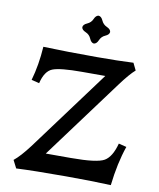

<svg xmlns="http://www.w3.org/2000/svg" viewBox="-99 -1002 897 1084"><g transform="rotate(10 350.0 -460.0)"><path d="M611.3 4.9Q496.6 0 353 0Q166.5 0 68.8 4.9L45.9 -40Q82 -68.8 131.8 -134.8L473.6 -596.7H339.4Q215.3 -596.7 172.6 -580.1Q129.9 -563.5 112.8 -491.7L67.9 -502.9Q93.8 -592.8 100.6 -698.2Q233.9 -693.4 408.7 -693.4Q531.7 -693.4 617.2 -697.8L637.2 -656.7Q605 -628.9 554.2 -560.1L218.8 -106.9H362.8Q511.7 -106.9 553 -130.9Q594.2 -154.8 615.2 -233.9L660.2 -222.7Q626 -124 611.3 4.9ZM377.9 -765.6Q362.3 -767.1 353 -789.3Q343.8 -811.5 321.5 -820.8Q299.3 -830.1 297.9 -845.7Q299.3 -861.3 321.5 -870.8Q343.8 -880.4 353 -902.1Q362.3 -923.8 377.9 -925.3Q393.6 -923.8 403.1 -902.1Q412.6 -880.4 434.3 -870.8Q456.1 -861.3 457.5 -845.7Q456.1 -830.1 434.3 -820.8Q412.6 -811.5 403.1 -789.3Q393.6 -767.1 377.9 -765.6Z"/></g></svg>

Font: Kelvinch
Style: Bold
Weight: 700
Designer: Paul James Miller
Foundry: High-Logic / Made with FontCreator
Version: Version 3.501;March 28, 2021;FontCreator 13.0.0.2683 64-bit